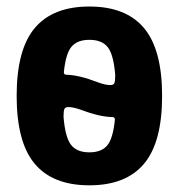

<svg xmlns="http://www.w3.org/2000/svg" viewBox="-20 -550 540 580"><path d="M313.5 -293Q322.3 -293 325.2 -298.3Q328.1 -303.7 328.1 -323.2Q323.2 -384.8 305.7 -407.2Q288.1 -429.7 250 -429.7Q213.9 -429.7 196.3 -409.2Q178.7 -388.7 172.9 -332Q172.9 -324.2 180.7 -324.2Q219.7 -323.2 274.4 -301.8Q297.9 -293 313.5 -293ZM250 -89.8Q286.1 -89.8 303.7 -110.4Q321.3 -130.9 327.1 -188.5Q327.1 -196.3 319.3 -196.3Q280.3 -197.3 225.6 -217.8Q202.1 -226.6 186.5 -226.6Q177.7 -226.6 174.8 -221.2Q171.9 -215.8 171.9 -197.3Q176.8 -135.7 194.3 -112.8Q211.9 -89.8 250 -89.8ZM85 -465.3Q139.6 -530.3 250 -530.3Q360.4 -530.3 415 -465.3Q469.7 -400.4 469.7 -260.3Q469.7 -120.1 415 -55.2Q360.4 9.8 250 9.8Q139.6 9.8 85 -55.2Q30.3 -120.1 30.3 -260.3Q30.3 -400.4 85 -465.3Z"/></svg>

Font: Rounded Mgen+ 1mn bold
Style: Bold
Weight: 700
Designer: [Source Han Sans]
Ryoko NISHIZUKA  (kana & ideographs); Paul D. Hunt (Latin, Greek & Cyrillic); Wenlong ZHANG  (bopomofo
Version: Version 1.059.20150602